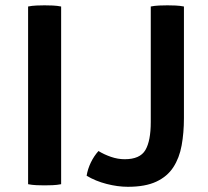

<svg xmlns="http://www.w3.org/2000/svg" viewBox="-20 -708 800 738"><path d="M88 -683Q102.5 -686 120.5 -686.8Q138.5 -687.5 151 -687.5Q165 -687.5 182.5 -686.8Q200 -686 215 -683V0Q200 3 182.5 3.8Q165 4.5 151 4.5Q138.5 4.5 120.5 3.8Q102.5 3 88 0ZM358.5 -127.5Q380.5 -114 406.8 -105Q433 -96 459.5 -96Q518 -96 538.8 -131.2Q559.5 -166.5 559.5 -239V-683Q574 -686 592.2 -686.8Q610.5 -687.5 623.5 -687.5Q637 -687.5 654.5 -686.8Q672 -686 687 -683V-254Q687 -197.5 678.2 -149.2Q669.5 -101 646.2 -65.2Q623 -29.5 580.8 -9.8Q538.5 10 471.5 10Q432.5 10 389.8 -1Q347 -12 313 -32.5Q317 -58 329 -83Q341 -108 358.5 -127.5Z"/></svg>

Font: Signika Negative SC SemiBold
Style: Regular
Weight: 600
Designer: Anna Giedryś
Foundry: Anna Giedryś
Version: Version 2.000; ttfautohint (v1.8.3) -l 8 -r 50 -G 200 -x 9 -